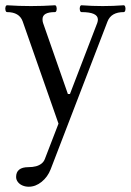

<svg xmlns="http://www.w3.org/2000/svg" viewBox="-46 -438 496 728"><path d="M15.1 232.9Q15.1 214.4 26.9 205.1Q38.6 195.8 61.5 195.8Q78.1 195.8 90.6 192.4Q103 189 111.6 182.1Q120.1 175.3 124 165L175.8 30.8L40 -356.9Q33.7 -374.5 18.8 -383.3Q3.9 -392.1 -19 -392.1Q-23.4 -392.1 -25.1 -398.7Q-26.9 -405.3 -25.1 -411.6Q-23.4 -418 -19 -418Q26.4 -415 71.8 -415Q116.7 -415 162.1 -418Q166.5 -418 168.2 -411.4Q169.9 -404.8 168.2 -398.4Q166.5 -392.1 162.1 -392.1Q138.7 -392.1 127 -385.5Q115.2 -378.9 115.2 -365.2Q115.2 -356.9 117.2 -351.1L211.4 -81.5H219.2L322.8 -351.1Q325.2 -358.4 325.2 -363.8Q325.2 -377.9 309.8 -385Q294.4 -392.1 263.2 -392.1Q258.8 -392.1 257.1 -398.7Q255.4 -405.3 257.1 -411.6Q258.8 -418 263.2 -418Q303.7 -415 343.3 -415Q383.3 -415 422.9 -418Q427.2 -418 429 -411.4Q430.7 -404.8 429 -398.4Q427.2 -392.1 422.9 -392.1Q399.4 -392.1 384 -383.3Q368.7 -374.5 361.8 -356.9L146 204.1Q134.8 232.9 111.8 251.5Q88.9 270 63 270Q49.8 270 38.8 265.1Q27.8 260.3 21.5 251.7Q15.1 243.2 15.1 232.9Z"/></svg>

Font: Junicode Two Beta VF
Style: Regular
Weight: 400
Designer: Peter S. Baker
Foundry: Briery Creek Software
Version: Version 1.031 beta; ttfautohint (v1.8.1.43-b0c9)